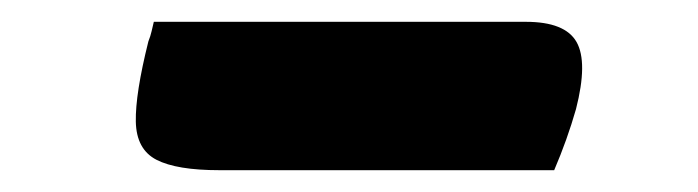

<svg xmlns="http://www.w3.org/2000/svg" viewBox="-20 -387 640 176"><path d="M121 -367H462Q498 -367 508.5 -348.5Q519 -330 508 -287Q500 -259 488 -231H181Q142 -231 123.5 -240.5Q105 -250 104.5 -275.5Q104 -301 116 -349Q118 -354 119 -358.5Q120 -363 121 -367Z"/></svg>

Font: Recursive Mn Csl St
Style: Bold Italic
Weight: 700
Italic angle: -15°
Monospace: yes
Version: Version 1.079;hotconv 1.0.112;makeotfexe 2.5.65598; ttfautoh